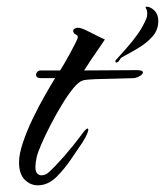

<svg xmlns="http://www.w3.org/2000/svg" viewBox="-20 -541 494 575"><path d="M93 14Q71 14 54 -3Q37 -20 37 -55Q37 -79 48.5 -113.5Q60 -148 77.5 -184.5Q95 -221 113.5 -253.5Q132 -286 145 -307H103Q88 -307 88 -317Q88 -322 92 -326Q96 -330 101 -330H160Q164 -336 172.5 -350.5Q181 -365 190.5 -382.5Q200 -400 206.5 -413Q213 -426 213 -429Q213 -435 208.5 -437Q204 -439 202 -441Q199 -446 199 -448Q199 -453 204 -455.5Q209 -458 213 -458Q222 -458 239.5 -449.5Q257 -441 273.5 -432.5Q290 -424 294 -423Q290 -416 277 -397.5Q264 -379 251 -359.5Q238 -340 232 -330L390 -331Q408 -331 408 -324Q408 -319 399 -313.5Q390 -308 381 -307Q360 -306 327.5 -305.5Q295 -305 266.5 -304Q238 -303 228 -300Q215 -296 198.5 -275.5Q182 -255 164.5 -226Q147 -197 131 -166Q115 -135 104 -109.5Q93 -84 90 -71Q88 -62 87 -54.5Q86 -47 86 -41Q86 -27 91.5 -21.5Q97 -16 104 -16Q117 -16 127 -26Q145 -42 172.5 -73.5Q200 -105 223 -136Q237 -156 242 -156Q247 -156 242 -143Q237 -130 226 -113Q213 -94 193 -64.5Q173 -35 150 -12Q124 14 93 14ZM334 -356Q327 -352 326 -355Q325 -358 326 -360L359 -397Q377 -417 392.5 -439Q408 -461 418 -485Q421 -491 421 -501Q421 -510 418 -514Q416 -518 416 -519Q416 -521 419 -521Q428 -521 437 -514Q454 -502 454 -478Q454 -451 436.5 -431.5Q419 -412 394 -397Q369 -382 346 -370Q342 -368 339 -363Q336 -358 334 -356Z"/></svg>

Font: The Nautigal
Style: Bold
Weight: 700
Designer: Robert E. Leuschke
Foundry: Robert E. Leuschke
Version: Version 1.100; ttfautohint (v1.8.3)